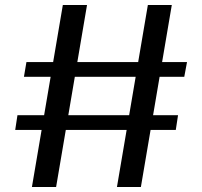

<svg xmlns="http://www.w3.org/2000/svg" viewBox="-20 -735 811 770"><path d="M329 -715 205 15H108L232 -715ZM669 -715 545 15H449L573 -715ZM730 -486 719 -427H76L86 -486ZM694 -273 685 -214H41L50 -273Z"/></svg>

Font: Pathway Extreme 8pt Thin 12pt Medium
Style: Regular
Weight: 500
Version: Version 1.001;gftools[0.9.26]